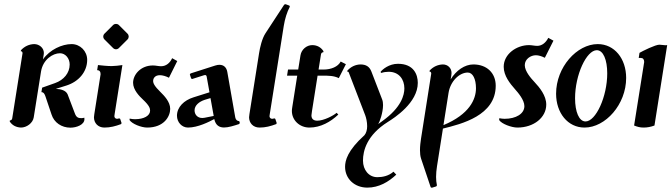

<svg xmlns="http://www.w3.org/2000/svg" viewBox="-20 -607 3220 921"><path d="M38.6 -39.1C37.6 -33.2 33.2 -29.3 27.3 -29.3L26.6 -24.4C38.3 -5.9 57.4 3.9 80.6 4.9C107.9 4.9 137.5 -16.6 141.8 -43.9L176.8 -263.9C186 -321 232.7 -351.6 267.8 -351.6C293.5 -351.6 314.2 -327.4 314.2 -297.6C314.2 -256.6 285.6 -223.1 244.1 -208.5L182.1 -186.5L178.7 -165C189.7 -165 194.6 -155 198.2 -144L227.1 -58.1C239.3 -19 275.4 5.4 317.9 5.4C347.4 5.4 385 -8.8 385 -35.4C385 -37.6 385 -40 384.5 -42.5C380.1 -41 375.5 -40.3 371.1 -40.3C357.9 -40.3 346.7 -41.7 339.1 -63L304.2 -154.8C295.9 -173.1 272.5 -179.9 247.8 -180.7L298.8 -196.8C357.4 -215.3 398.2 -262.5 398.2 -319.8C398.2 -361.6 364.7 -395.5 323.5 -395.5C277.6 -395.5 219 -369.1 186 -322L189.9 -346.7C190.2 -348.9 190.4 -350.8 190.4 -353C190.4 -377 168.7 -395.5 143.8 -395.5C120.1 -394.8 97.9 -385 80.6 -366.2L79.8 -361.3C85.2 -361.3 88.1 -357.9 88.1 -351.6Z M536.4 -370.6C541.3 -370.6 546.4 -372.6 550.3 -376.5L591.6 -417.7C595.5 -421.6 597.4 -426.8 597.4 -431.6C597.4 -436.5 595.5 -441.7 591.6 -445.6L550.3 -486.8C546.4 -490.7 541.3 -492.4 536.4 -492.4C531.5 -492.4 526.4 -490.7 522.5 -486.8L481.2 -445.6C477.3 -441.7 475.3 -436.5 475.3 -431.6C475.3 -426.8 477.3 -421.6 481.2 -417.7L522.5 -376.5C526.4 -372.6 531.5 -370.6 536.4 -370.6ZM432.4 -59.6C431.2 -51.8 430.7 -48.3 430.7 -44.4C430.7 -17.3 449.7 4.9 480.7 4.9C509.5 4.9 533.7 -1.7 560.8 -11.7L563.2 -16.6L556.4 -36.9L551.8 -39.3C546.6 -37.6 543.9 -37.1 541 -37.1C534.2 -37.1 528.6 -42.7 528.6 -49.8C528.6 -50.8 529.1 -54.2 530 -60.5L567.1 -294.9C555.2 -292.7 527.1 -290 515.6 -290C496.6 -290 466.3 -293 450 -294.9L446 -270.5C456.8 -270.5 462.6 -263.7 462.6 -251Z M602.1 -38.1 601.3 -31.2C613.3 -12.7 657.7 4.9 686 4.9C766.8 4.9 796.4 -48.6 796.4 -84.7C796.4 -119.1 766.6 -148.9 750 -165.3C720.2 -194.3 714.6 -208 714.6 -218.8C714.6 -230.7 722.7 -246.3 746.8 -246.3C759.8 -246.3 775.4 -241.7 790.5 -234.1L830.3 -314.2L805.7 -327.9C795.4 -304.9 776.6 -289.3 753.2 -289.3C747.1 -289.3 740.7 -290 734.4 -291C728.5 -292 720.5 -293 713.4 -293C654.8 -293 618.4 -248.8 618.4 -210C618.4 -175.5 648.7 -145.5 665.5 -129.6C696.3 -100.8 700 -87.2 700 -76.4C700 -51.8 670.4 -35.2 627.7 -35.2C620.4 -35.2 609.6 -36.1 602.1 -38.1Z M984.9 -164.3 908.2 -140.1C862.8 -126 828.9 -93.3 828.9 -52C828.9 -20.5 852.5 4.9 881.8 4.9C929.4 4.9 983.6 -22.9 1007.8 -35.9C1014.4 -5.4 1032.2 4.6 1054.9 4.6C1075.9 4.6 1102.1 -3.9 1126.2 -11.7L1130.6 -16.6L1127.7 -25.9C1118.7 -25.9 1110.6 -32 1108.6 -43.5L1070.3 -262.2C1066.4 -284.2 1052.7 -296.1 1032.7 -296.1C1026.9 -296.1 1021 -295.4 1012 -292.5L893.8 -254.6L890.6 -249.8L897 -230.5L901.6 -228L958.5 -246.1C960.9 -246.8 962.9 -247.1 963.9 -247.1C967.5 -247.1 970.5 -244.4 971.2 -240.5ZM989.7 -136.5 1005.1 -50.8 960.7 -42C957 -41.3 953.6 -41 950.2 -41C927 -41 913.3 -57.9 913.3 -77.6C913.3 -101.3 935.1 -119.6 962.9 -128.4Z M1176.5 -59.6C1175.3 -51.8 1174.8 -48.3 1174.8 -44.4C1174.8 -17.3 1193.8 4.9 1224.9 4.9C1253.7 4.9 1277.8 -1.7 1304.9 -11.7L1307.4 -16.6L1300.5 -36.9L1295.9 -39.3C1290.8 -37.6 1288.1 -37.1 1285.2 -37.1C1278.3 -37.1 1272.7 -42.7 1272.7 -49.8C1272.7 -50.8 1273.2 -54.2 1274.2 -60.5L1341.3 -483.4C1346.7 -516.6 1356.2 -547.9 1370.4 -575.2L1368.2 -580.1L1349.9 -586.9L1343.5 -585L1253.4 -447.3C1236.8 -421.9 1227.1 -379.9 1222.7 -351.6Z M1405.8 -244.1 1382.1 -93.8C1380.6 -85 1380.1 -79.1 1380.1 -74.7C1380.1 -29.8 1417.5 4.9 1464.1 4.9C1518.3 4.9 1565.9 -22.5 1602.8 -57.4L1594.7 -65.9C1579.3 -52 1532.7 -28.1 1502.2 -28.1C1485.8 -28.1 1473.9 -34.9 1473.9 -53.7C1473.9 -56.4 1475.6 -67.6 1476.6 -74.5L1503.4 -244.1H1525.9C1555.2 -244.1 1581.3 -244.1 1605.2 -232.2L1639.2 -299.1L1614.3 -311.8C1601.3 -286.6 1567.6 -273.4 1532.5 -273.4H1508.1L1519.8 -346.7C1520.8 -352.5 1525.1 -356.4 1531 -356.4L1531.7 -361.3C1520 -379.9 1501.2 -390.6 1477.8 -390.6C1450.4 -390.6 1425.8 -369.1 1421.4 -341.8L1410.4 -273.4H1361.6L1356.9 -244.1Z M1741.2 -1.7C1741.2 14.9 1737.1 31 1728.3 41.5C1646.7 115.2 1635.3 163.1 1635.3 193.4C1635.3 249.8 1679.9 293 1742.2 293C1797.4 293 1844 265.6 1880.9 230.7L1867.4 216.6C1844.5 237.3 1814 242.9 1790 242.9C1749.5 242.9 1721.2 208.5 1721.2 163.3C1721.2 116.5 1739.3 41.3 1841.1 -22.5C1871.8 -41.7 1984.1 -114 1984.1 -209.5C1984.1 -248.5 1965.3 -301 1888.9 -301C1846.4 -301 1814.5 -274.4 1805.2 -261.7L1808.8 -257.1C1820.8 -261 1833 -262.7 1844.2 -262.7C1894 -262.7 1919.7 -226.3 1919.7 -183.1C1919.7 -151.9 1905.8 -92 1814.7 -26.6L1795.4 -12.7L1794.9 -13.2C1800.3 -20 1817.4 -65.9 1817.4 -103C1817.4 -113 1816.2 -122.1 1813.2 -129.9L1761.5 -263.9C1752.4 -287.6 1735.6 -297.9 1708.7 -297.9C1685.1 -297.1 1663.8 -287.4 1646.5 -268.6L1645.5 -263.7C1648.7 -263.7 1651.9 -262.5 1652.8 -259.8L1731.7 -54.7C1736.6 -42 1741.2 -21.5 1741.2 -1.7Z M2048.6 -253.9 1999.5 58.6C1997.1 74.5 1994.6 94.5 1994.6 113.5C1994.6 128.4 1996.1 142.8 1999.8 153.8L2046.1 291.5L2051.3 293.7L2072.8 287.1L2075.9 282.2C2073.2 269.5 2071.8 255.9 2071.8 241.7C2071.8 225.3 2073.5 208.3 2076.2 190.7L2104.7 9.8C2194.6 -12.5 2357.9 -52.7 2357.9 -195.8C2357.9 -257.1 2314.9 -297.9 2250.7 -297.9C2209 -297.9 2168 -269 2141.8 -226.3C2144.3 -240 2146 -251.5 2146 -256.6C2146 -280 2128.7 -297.9 2104.2 -297.9C2080.6 -297.1 2058.3 -287.4 2041 -268.6L2040.3 -263.7C2045.7 -263.7 2048.6 -260 2048.6 -253.9ZM2107.2 -6.8 2131.6 -161.4C2140.1 -216.1 2182.6 -259 2223.9 -259C2247.6 -259 2263.2 -228.8 2263.2 -183.6C2263.2 -130.4 2231.7 -58.6 2107.2 -6.8Z M2375.2 -40 2374.3 -31.2C2386.2 -12.7 2433.6 4.9 2461.9 4.9C2541 4.9 2600.3 -43.7 2600.3 -105.2C2600.3 -148.7 2568.6 -187 2543.5 -213.9C2528.6 -229.7 2497.3 -264.6 2497.3 -294.4C2497.3 -323.5 2525.6 -342 2550.5 -342C2563.5 -342 2578.4 -337.4 2593.5 -329.8L2634.8 -411.9L2610.1 -425.5C2598.6 -402.8 2580.1 -387 2557.1 -387C2543.7 -387 2531.5 -390.6 2517.3 -390.6C2458.3 -390.6 2396.2 -348.1 2396.2 -286.6C2396.2 -243.4 2426.5 -206.1 2451.2 -178.2C2464.1 -163.6 2495.4 -127.9 2495.4 -97.9C2495.4 -61.3 2455.1 -37.1 2400.6 -37.1C2393.3 -37.1 2382.8 -38.1 2375.2 -40Z M2847.4 -395.5C2747.1 -395.5 2647.5 -284.7 2647.5 -157.5C2647.5 -65.2 2703.6 4.9 2783.9 4.9C2884.3 4.9 2983.6 -106 2983.6 -233.2C2983.6 -325.4 2927.7 -395.5 2847.4 -395.5ZM2788.6 -24.4C2757.6 -24.4 2738.5 -70.6 2738.5 -135.5C2738.5 -247.6 2793.2 -366.2 2842.8 -366.2C2873.8 -366.2 2892.8 -320.1 2892.8 -255.1C2892.8 -143.1 2838.1 -24.4 2788.6 -24.4Z M3119.4 -4.9 3180.4 -390.6C3178 -390.1 3175.3 -389.9 3172.6 -389.9C3167.5 -389.9 3162.1 -390.6 3156.7 -391.4C3151.9 -392.1 3147.2 -392.6 3142.8 -392.6C3123.8 -392.6 3064 -363 3047.6 -353.5L3043.9 -329.1H3053.7C3064.5 -329.1 3070.1 -322 3070.1 -309.6L3021.7 -4.9C3037.4 1.2 3049.6 4.9 3067.1 4.9C3084.7 4.9 3102.1 1.7 3119.4 -4.9Z"/></svg>

Font: RisaltypS01
Style: Medium
Weight: 500
Italic angle: -9°
Designer: gluk
Foundry: gluk
Version: Version 0.24